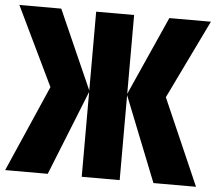

<svg xmlns="http://www.w3.org/2000/svg" viewBox="-63 -770 930 827"><g transform="rotate(5 402.0 -357.0)"><path d="M151.9 -373 -12.2 -713.9H168.9L319.8 -373V-713.9H483.9V-373L636.2 -713.9H815.9L650.9 -373L814 0H629.9L483.9 -367.2V0H319.8V-367.2L172.9 0H-11.2Z"/></g></svg>

Font: Open Sans Condensed ExtraBold
Style: Regular
Weight: 800
Width: 3
Designer: Monotype Design Team
Foundry: Monotype Imaging Inc.
Version: Version 3.000; ttfautohint (v1.8.4)